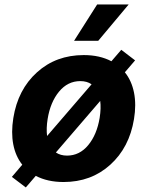

<svg xmlns="http://www.w3.org/2000/svg" viewBox="-20 -797 654 852"><path d="M94.5 34.8 32.7 -12.1 78.8 -66.1Q49 -103.7 38.9 -156.2Q28.8 -208.8 39.1 -273.1Q59.3 -399.5 144 -476Q228.7 -552.6 351.6 -552.6Q422.6 -552.6 474.4 -525.2L518.1 -576L579.5 -529.1L534.1 -476.2Q564.3 -438.6 574.8 -385.5Q585.2 -332.4 574.6 -268.5Q554 -142.4 469.3 -65.9Q384.6 10.7 262.1 10.7Q190.7 10.7 138.8 -16.7ZM308.6 -615.8 411.2 -777.3H551.1L415.8 -615.8ZM188.9 -193.5 386.4 -422.9Q366.1 -437.1 336.3 -437.1Q280.5 -437.1 242 -390.4Q203.5 -343.8 191.4 -269.2Q184.7 -228 188.9 -193.5ZM277.3 -106.5Q333.1 -106.5 371.4 -152.9Q409.8 -199.2 422.2 -273.8Q429 -316.8 424.7 -349.1L228 -120.4Q248.6 -106.5 277.3 -106.5Z"/></svg>

Font: Karasuma Gothic
Style: Bold Italic
Weight: 700
Italic angle: 9.39998°
Designer: Rasmus Andersson / Ryoko Nishizuka
Foundry: Genbu
Version: Version 1.00